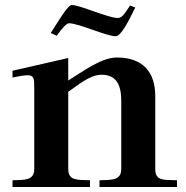

<svg xmlns="http://www.w3.org/2000/svg" viewBox="-20 -748 744 768"><path d="M465 -345V-72C465 -24 423 -29 378 -27V0H688V-27C633 -29 601 -24 601 -72V-364C601 -457 554 -518 447 -518C385 -518 310 -461 253 -426V-516L30 -465V-438C59 -444 78 -447 91 -447C116 -447 117 -434 117 -396V-72C117 -24 75 -29 30 -27V0H340V-27C290 -29 253 -24 253 -72V-381C287 -403 337 -449 386 -449C441 -449 465 -415 465 -345ZM183 -616C214 -664 251 -728 267 -728C300 -728 413 -676 451 -676C467 -676 478 -691 500 -726L521 -718C497 -669 465 -603 443 -603C406 -603 294 -655 256 -655C247 -655 228 -636 207 -605Z"/></svg>

Font: Ortica Linear
Style: Bold
Weight: 700
Designer: Benedetta Bovani
Foundry: Collletttivo
Version: Version 2.000;Glyphs 3.1.2 (3151)